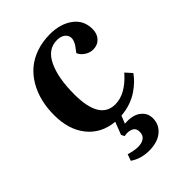

<svg xmlns="http://www.w3.org/2000/svg" viewBox="-223 -626 960 960"><g transform="rotate(-45 257.0 -146.0)"><path d="M252 235.8Q194.3 235.8 150.9 206.1L163.1 171.9Q199.2 183.1 227.1 183.1Q252 183.1 268.6 171.6Q285.2 160.2 285.2 134.8Q285.2 108.4 263.9 99.9Q242.7 91.3 216.8 97.2L208 80.1L233.9 13.2Q144.5 4.9 92.8 -59.1Q41 -123 41 -227.1Q41 -276.9 51.8 -321.3Q62.5 -365.7 84.5 -403.8Q106.4 -441.9 138.4 -469.2Q170.4 -496.6 215.1 -512.2Q259.8 -527.8 313 -527.8Q385.3 -527.8 433.6 -492.7Q481.9 -457.5 481.9 -395Q481.9 -361.3 462.4 -340.6Q442.9 -319.8 411.1 -319.8Q388.7 -319.8 367.9 -333.5Q347.2 -347.2 338.9 -367.2L359.9 -395Q385.3 -432.6 370.1 -457.3Q355 -481.9 315.9 -481.9Q252 -481.9 219 -413.3Q186 -344.7 186 -229Q186 -47.9 295.9 -47.9Q369.1 -47.9 439.9 -128.9L470.2 -95.2Q459 -78.6 442.1 -62Q425.3 -45.4 401.6 -28.8Q377.9 -12.2 345.5 -0.7Q313 10.7 277.8 13.2L261.2 54.2Q289.6 51.3 315.7 57.4Q341.8 63.5 360.8 83.3Q379.9 103 379.9 133.8Q379.9 178.7 345.7 207.3Q311.5 235.8 252 235.8Z"/></g></svg>

Font: Literata SemiBold
Style: Italic
Weight: 650
Italic angle: -2.39999°
Designer: Latin by Veronika Burian and Jose Scaglione. Greek by Irene Vlachou. Cyrillic by Vera Evstafieva
Foundry: TypeTogether
Version: Version 3.021